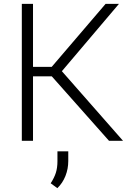

<svg xmlns="http://www.w3.org/2000/svg" viewBox="-20 -731 679 997"><path d="M249 -334.5H151.4V0H93.3V-710.9H151.4V-383.8H248.5L528.3 -710.9H597.7L301.3 -361.3L618.7 0H545.9ZM334.5 105Q334.5 146 319.8 182.9Q305.2 219.7 277.8 246.1L243.2 220.7Q261.7 192.4 270 166.3Q278.3 140.1 278.3 106V54.7H334.5Z"/></svg>

Font: Franko
Style: Light
Weight: 300
Designer: Google
Version: Version 1.200310; 2013